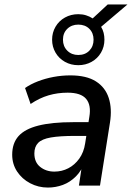

<svg xmlns="http://www.w3.org/2000/svg" viewBox="-20 -837 595 866"><path d="M196 9Q153 9 116 -10.5Q79 -30 57 -63.5Q35 -97 35 -139Q35 -191 63.5 -223Q92 -255 153 -270.5Q214 -286 310 -286H390L381 -224H319Q250 -224 209.5 -217Q169 -210 152 -192.5Q135 -175 135 -145Q135 -105 161.5 -84Q188 -63 225 -63Q259 -63 288 -78Q317 -93 337.5 -121.5Q358 -150 364 -190L383 -310Q392 -363 368.5 -391Q345 -419 285 -419Q240 -419 199 -407Q158 -395 118 -368L93 -440Q117 -457 150.5 -470Q184 -483 221.5 -490Q259 -497 297 -497Q370 -497 412.5 -470Q455 -443 470.5 -395Q486 -347 476 -284L431 0H336L352 -107H362Q349 -68 322.5 -41.5Q296 -15 263.5 -3Q231 9 196 9ZM333 -543Q300 -543 273 -558Q246 -573 230.5 -599.5Q215 -626 215 -658Q215 -690 230.5 -716.5Q246 -743 273 -758Q300 -773 333 -773Q352 -773 368 -768Q384 -763 398 -754L466 -817H555L436 -716Q444 -703 447.5 -688.5Q451 -674 451 -658Q451 -626 435.5 -599.5Q420 -573 393 -558Q366 -543 333 -543ZM333 -589Q364 -589 383 -608.5Q402 -628 402 -658Q402 -688 383 -707Q364 -726 333 -726Q303 -726 283.5 -707Q264 -688 264 -658Q264 -628 283.5 -608.5Q303 -589 333 -589Z"/></svg>

Font: Nunito Sans 12pt SemiBold
Style: Italic
Weight: 600
Italic angle: -9°
Designer: Vernon Adams
Foundry: Vernon Adams
Version: Version 3.101;gftools[0.9.27]